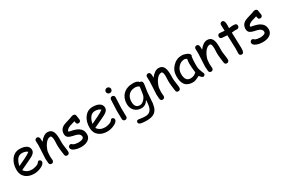

<svg xmlns="http://www.w3.org/2000/svg" viewBox="113 -2009 5208 3546"><g transform="rotate(-30 2717.0 -236.0)"><path d="M295.9 22.5Q185.5 22.5 117.2 -32.7Q42.5 -93.8 42.5 -203.6Q42.5 -330.6 104 -416.5Q170.9 -510.3 282.7 -510.3Q363.8 -510.3 415 -482.9Q478 -449.2 478 -379.4Q478 -330.6 422.9 -290.5Q398.4 -272.9 319.3 -235.8L132.8 -147.5Q160.2 -106.9 200.9 -86.4Q241.7 -65.9 295.9 -65.9Q329.6 -65.9 375 -78.6Q432.6 -94.7 449.2 -120.8Q465.8 -147 484.9 -147Q502 -147 515.4 -134Q528.8 -121.1 528.8 -104Q528.8 -49.8 441.4 -10.7Q366.7 22.5 295.9 22.5ZM282.7 -422.4Q223.1 -422.4 183.6 -376.2Q144 -330.1 124.5 -237.3L274.4 -308.6Q362.8 -351.6 400.4 -383.3Q358.4 -422.4 282.7 -422.4Z M990.2 34.7Q948.2 34.7 942.9 -11.2L929.2 -118.2Q922.4 -175.3 922.4 -225.1Q922.4 -238.8 924.1 -271.5Q925.8 -304.2 925.8 -317.9Q925.8 -423.3 886.7 -423.3Q832 -423.3 782.2 -358.4Q737.3 -299.3 711.9 -209Q710.9 -189.9 707.5 -161.1Q704.6 -136.7 704.6 -113.8Q704.6 -99.1 707.5 -69.8Q710.4 -40.5 710.4 -25.9Q710.4 -3.9 697 9.8Q683.6 23.4 662.6 23.4Q641.1 23.4 627.9 9.8Q614.7 -3.9 614.7 -25.9Q614.7 -40.5 611.6 -69.8Q608.4 -99.1 608.4 -113.8Q608.4 -164.1 615.5 -253.2Q622.6 -342.3 622.6 -392.6Q622.6 -408.2 620.8 -439Q619.1 -469.7 619.1 -485.4Q619.1 -506.3 633.1 -519.8Q647 -533.2 667.5 -533.2Q712.4 -533.2 716.8 -469.7L718.3 -412.6Q800.3 -522 886.7 -522Q964.8 -522 995.6 -453.1Q1016.6 -407.2 1018.6 -317.4V-268.1L1018.1 -222.7Q1018.1 -182.1 1028.6 -117.9Q1039.1 -53.7 1039.1 -13.7Q1039.1 7.8 1025.1 21.2Q1011.2 34.7 990.2 34.7Z M1468.8 -376Q1441.9 -376 1431.2 -394Q1423.8 -406.7 1418.5 -446.8Q1381.8 -437.5 1305.7 -412.6Q1227.1 -381.3 1226.6 -335.4Q1241.2 -330.1 1255.4 -327.6Q1367.7 -307.6 1422.4 -272.5Q1502 -221.2 1502 -124Q1502 -44.4 1433.1 -3.9Q1376 29.3 1288.6 29.3Q1224.6 29.3 1166.5 7.8Q1091.3 -19.5 1091.3 -68.4Q1091.3 -87.9 1106.7 -102.5Q1122.1 -117.2 1141.6 -117.2Q1156.7 -117.2 1180.7 -93.8Q1192.4 -82.5 1233.4 -75.2Q1266.1 -69.3 1288.6 -69.3Q1329.6 -69.3 1360.8 -79.1Q1406.2 -93.3 1406.2 -124Q1406.2 -190.4 1313.5 -213.9L1262.7 -225.1Q1197.8 -239.3 1170.4 -258.3Q1130.9 -285.6 1130.9 -340.8Q1130.9 -442.9 1227.1 -486.3Q1256.3 -499.5 1320.8 -517.8Q1385.3 -536.1 1413.1 -548.8Q1433.1 -557.6 1456.5 -557.6Q1477.5 -557.6 1491 -543.9Q1504.4 -530.3 1504.4 -508.3Q1504.4 -494.1 1510.5 -466.8Q1516.6 -439.5 1516.6 -425.3Q1516.6 -403.3 1503.2 -389.6Q1489.7 -376 1468.8 -376Z M1854 22.5Q1743.7 22.5 1675.3 -32.7Q1600.6 -93.8 1600.6 -203.6Q1600.6 -330.6 1662.1 -416.5Q1729 -510.3 1840.8 -510.3Q1921.9 -510.3 1973.1 -482.9Q2036.1 -449.2 2036.1 -379.4Q2036.1 -330.6 1981 -290.5Q1956.5 -272.9 1877.4 -235.8L1690.9 -147.5Q1718.3 -106.9 1759 -86.4Q1799.8 -65.9 1854 -65.9Q1887.7 -65.9 1933.1 -78.6Q1990.7 -94.7 2007.3 -120.8Q2023.9 -147 2043 -147Q2060.1 -147 2073.5 -134Q2086.9 -121.1 2086.9 -104Q2086.9 -49.8 1999.5 -10.7Q1924.8 22.5 1854 22.5ZM1840.8 -422.4Q1781.2 -422.4 1741.7 -376.2Q1702.1 -330.1 1682.6 -237.3L1832.5 -308.6Q1920.9 -351.6 1958.5 -383.3Q1916.5 -422.4 1840.8 -422.4Z M2248.5 -569.3Q2225.1 -569.3 2208 -585.9Q2190.9 -602.5 2190.9 -626Q2190.9 -649.4 2208 -666Q2225.1 -682.6 2248.5 -682.6Q2272 -682.6 2288.8 -666Q2305.7 -649.4 2305.7 -626Q2305.7 -602.5 2288.8 -585.9Q2272 -569.3 2248.5 -569.3ZM2289.1 -221.7Q2289.1 -192.4 2290.8 -134Q2292.5 -75.7 2292.5 -46.4Q2292.5 -24.9 2279.3 -11.2Q2266.1 2.4 2244.6 2.4Q2223.6 2.4 2210.2 -11.2Q2196.8 -24.9 2196.8 -46.4Q2196.8 -75.7 2195.1 -134Q2193.4 -192.4 2193.4 -221.7Q2193.4 -267.6 2198.2 -336.2Q2203.1 -404.8 2203.1 -450.7Q2203.1 -472.7 2216.6 -486.3Q2230 -500 2251 -500Q2272 -500 2285.4 -486.3Q2298.8 -472.7 2298.8 -450.7Q2298.8 -404.8 2293.9 -336.2Q2289.1 -267.6 2289.1 -221.7Z M2856 -243.7 2844.7 -90.3Q2841.8 1 2824.7 59.1Q2802.7 133.3 2754.4 168.5Q2695.8 210.9 2585 210.9Q2520 210.9 2476.1 202.6Q2414.6 191.4 2414.6 155.3Q2414.6 114.7 2457 114.7Q2474.6 114.7 2515.6 122.6Q2556.6 130.4 2606.4 129.4Q2700.2 128.4 2735.8 44.4Q2759.3 -11.2 2760.7 -127Q2734.4 -81.1 2698 -58.1Q2661.6 -35.2 2614.7 -35.2Q2526.4 -35.2 2470.9 -91.8Q2415.5 -148.4 2415.5 -238.3Q2415.5 -361.8 2491.2 -437Q2569.3 -514.6 2704.1 -514.6Q2749.5 -514.6 2780.3 -503.7Q2811 -492.7 2827.1 -470.7Q2879.4 -469.2 2879.4 -416.5Q2879.4 -383.8 2869.1 -329.6Q2857.9 -266.6 2856 -243.7ZM2699.2 -427.7Q2606.4 -427.7 2555.7 -368.2Q2510.3 -314 2510.3 -231Q2510.3 -164.6 2537.1 -131.3Q2564 -98.1 2617.7 -98.1Q2667 -98.1 2713.4 -149.9Q2755.4 -198.2 2761.2 -245.1Q2771.5 -294.4 2783.2 -399.9Q2763.7 -414.1 2742.7 -420.9Q2721.7 -427.7 2699.2 -427.7Z M3359.4 34.7Q3317.4 34.7 3312 -11.2L3298.3 -118.2Q3291.5 -175.3 3291.5 -225.1Q3291.5 -238.8 3293.2 -271.5Q3294.9 -304.2 3294.9 -317.9Q3294.9 -423.3 3255.9 -423.3Q3201.2 -423.3 3151.4 -358.4Q3106.4 -299.3 3081.1 -209Q3080.1 -189.9 3076.7 -161.1Q3073.7 -136.7 3073.7 -113.8Q3073.7 -99.1 3076.7 -69.8Q3079.6 -40.5 3079.6 -25.9Q3079.6 -3.9 3066.2 9.8Q3052.7 23.4 3031.7 23.4Q3010.3 23.4 2997.1 9.8Q2983.9 -3.9 2983.9 -25.9Q2983.9 -40.5 2980.7 -69.8Q2977.5 -99.1 2977.5 -113.8Q2977.5 -164.1 2984.6 -253.2Q2991.7 -342.3 2991.7 -392.6Q2991.7 -408.2 2990 -439Q2988.3 -469.7 2988.3 -485.4Q2988.3 -506.3 3002.2 -519.8Q3016.1 -533.2 3036.6 -533.2Q3081.5 -533.2 3085.9 -469.7L3087.4 -412.6Q3169.4 -522 3255.9 -522Q3334 -522 3364.7 -453.1Q3385.7 -407.2 3387.7 -317.4V-268.1L3387.2 -222.7Q3387.2 -182.1 3397.7 -117.9Q3408.2 -53.7 3408.2 -13.7Q3408.2 7.8 3394.3 21.2Q3380.4 34.7 3359.4 34.7Z M3889.6 32.2Q3880.4 32.2 3856 10.7Q3834 -9.3 3823.2 -24.9Q3776.4 0.5 3740.7 13.4Q3705.1 26.4 3681.2 26.4Q3566.9 26.4 3514.6 -38.1Q3465.3 -98.6 3465.3 -223.6Q3465.3 -341.8 3546.6 -425.8Q3627.9 -509.8 3740.7 -509.8Q3783.2 -509.8 3835.9 -487.8Q3902.3 -460.4 3902.3 -421.9Q3902.3 -408.7 3892.6 -398.4Q3887.7 -379.9 3885 -337.4Q3882.3 -294.9 3881.8 -228.5Q3881.3 -168 3890.1 -132.8Q3895 -111.3 3920.9 -46.9Q3924.3 -38.1 3932.1 -21L3935.1 -12.7Q3935.1 6.8 3921.4 19.5Q3907.7 32.2 3889.6 32.2ZM3788.1 -307.1Q3788.1 -328.1 3790.8 -352.8Q3793.5 -377.4 3798.8 -405.3Q3780.8 -414.6 3767.8 -418.9Q3754.9 -423.3 3747.1 -423.3Q3671.4 -423.3 3616.5 -361.6Q3561.5 -299.8 3561.5 -219.2Q3561.5 -139.2 3589.8 -99.1Q3618.2 -59.1 3674.8 -59.1Q3721.7 -59.1 3754.4 -76.2Q3772 -85.4 3803.7 -113.3Q3788.1 -242.7 3788.1 -307.1Z M4394.5 34.7Q4352.5 34.7 4347.2 -11.2L4333.5 -118.2Q4326.7 -175.3 4326.7 -225.1Q4326.7 -238.8 4328.4 -271.5Q4330.1 -304.2 4330.1 -317.9Q4330.1 -423.3 4291 -423.3Q4236.3 -423.3 4186.5 -358.4Q4141.6 -299.3 4116.2 -209Q4115.2 -189.9 4111.8 -161.1Q4108.9 -136.7 4108.9 -113.8Q4108.9 -99.1 4111.8 -69.8Q4114.7 -40.5 4114.7 -25.9Q4114.7 -3.9 4101.3 9.8Q4087.9 23.4 4066.9 23.4Q4045.4 23.4 4032.2 9.8Q4019 -3.9 4019 -25.9Q4019 -40.5 4015.9 -69.8Q4012.7 -99.1 4012.7 -113.8Q4012.7 -164.1 4019.8 -253.2Q4026.9 -342.3 4026.9 -392.6Q4026.9 -408.2 4025.1 -439Q4023.4 -469.7 4023.4 -485.4Q4023.4 -506.3 4037.4 -519.8Q4051.3 -533.2 4071.8 -533.2Q4116.7 -533.2 4121.1 -469.7L4122.6 -412.6Q4204.6 -522 4291 -522Q4369.1 -522 4399.9 -453.1Q4420.9 -407.2 4422.9 -317.4V-268.1L4422.4 -222.7Q4422.4 -182.1 4432.9 -117.9Q4443.4 -53.7 4443.4 -13.7Q4443.4 7.8 4429.4 21.2Q4415.5 34.7 4394.5 34.7Z M4870.1 -416Q4859.9 -416 4845.9 -417Q4832 -418 4821.8 -418Q4810.5 -418 4755.4 -410.6L4764.6 -122.1L4765.1 -100.6L4765.6 -75.7Q4767.6 31.2 4714.4 31.2Q4694.8 31.2 4680.4 18.6Q4666 5.9 4666 -13.2Q4666 -31.7 4667.5 -68.8Q4668.9 -106 4668.9 -124.5L4659.2 -409.7Q4623.5 -411.1 4550.8 -418Q4507.3 -423.8 4507.3 -466.3Q4507.3 -487.8 4520.5 -502Q4533.7 -516.1 4554.2 -516.1L4656.7 -507.8Q4656.7 -532.7 4654.5 -574.5Q4652.3 -616.2 4652.3 -634.8Q4652.3 -655.3 4666.5 -668.7Q4680.7 -682.1 4701.2 -682.1Q4745.1 -682.1 4752.4 -610.4Q4753.9 -592.3 4753.9 -566.9L4752.9 -538.6L4752.4 -508.3Q4813 -516.1 4821.8 -516.1Q4872.6 -516.1 4888.2 -511.2Q4918 -501.5 4918 -465.3Q4918 -443.8 4904.5 -429.9Q4891.1 -416 4870.1 -416Z M5344.2 -376Q5317.4 -376 5306.6 -394Q5299.3 -406.7 5293.9 -446.8Q5257.3 -437.5 5181.2 -412.6Q5102.5 -381.3 5102.1 -335.4Q5116.7 -330.1 5130.9 -327.6Q5243.2 -307.6 5297.9 -272.5Q5377.4 -221.2 5377.4 -124Q5377.4 -44.4 5308.6 -3.9Q5251.5 29.3 5164.1 29.3Q5100.1 29.3 5042 7.8Q4966.8 -19.5 4966.8 -68.4Q4966.8 -87.9 4982.2 -102.5Q4997.6 -117.2 5017.1 -117.2Q5032.2 -117.2 5056.2 -93.8Q5067.9 -82.5 5108.9 -75.2Q5141.6 -69.3 5164.1 -69.3Q5205.1 -69.3 5236.3 -79.1Q5281.7 -93.3 5281.7 -124Q5281.7 -190.4 5189 -213.9L5138.2 -225.1Q5073.2 -239.3 5045.9 -258.3Q5006.3 -285.6 5006.3 -340.8Q5006.3 -442.9 5102.5 -486.3Q5131.8 -499.5 5196.3 -517.8Q5260.7 -536.1 5288.6 -548.8Q5308.6 -557.6 5332 -557.6Q5353 -557.6 5366.5 -543.9Q5379.9 -530.3 5379.9 -508.3Q5379.9 -494.1 5386 -466.8Q5392.1 -439.5 5392.1 -425.3Q5392.1 -403.3 5378.7 -389.6Q5365.2 -376 5344.2 -376Z"/></g></svg>

Font: TUNJUNG BIRU
Style: Regular
Weight: 400
Designer: R.S. Wihananto
Foundry: R.S. Wihananto
Version: Version 2.0.1